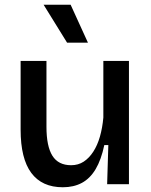

<svg xmlns="http://www.w3.org/2000/svg" viewBox="-20 -777 639 810"><path d="M245 13Q157 13 112 -47.5Q67 -108 67 -230V-520H176V-242Q176 -160 201 -120Q226 -80 280 -80Q310 -80 333 -95Q356 -110 373.5 -137Q391 -164 401.5 -200.5Q412 -237 416 -281V-520H524V-216V0H432L437 -165H420Q407 -103 383.5 -63.5Q360 -24 325.5 -5.5Q291 13 245 13ZM263 -597 164 -757H278L351 -597Z"/></svg>

Font: Bricolage Grotesque 96pt ExtraBold Medium
Style: Regular
Weight: 500
Version: Version 1.001;gftools[0.9.33.dev8+g029e19f]